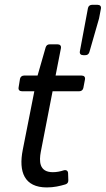

<svg xmlns="http://www.w3.org/2000/svg" viewBox="-20 -781 447 811"><path d="M351.6 -747.1 317.4 -564.5C315.4 -553.7 321.3 -547.9 332 -547.9H339.8C348.6 -547.9 354.5 -551.8 357.4 -560.5L398.4 -703.1L406.2 -744.1C408.2 -754.9 402.3 -760.7 391.6 -760.7H369.1C360.4 -760.7 353.5 -755.9 351.6 -747.1ZM222.7 -593.8H190.4C181.6 -593.8 175.8 -589.8 172.9 -581.1L138.7 -461.9H82C73.2 -461.9 66.4 -457 64.5 -448.2L58.6 -412.1C56.6 -401.4 62.5 -395.5 73.2 -395.5H125L76.2 -148.4C57.6 -54.7 83 10.7 177.7 10.7C208 10.7 232.4 4.9 255.9 -2C264.6 -4.9 268.6 -9.8 268.6 -19.5L267.6 -48.8C267.6 -59.6 259.8 -64.5 249 -61.5C234.4 -56.6 218.8 -53.7 203.1 -53.7C143.6 -53.7 145.5 -102.5 152.3 -139.6L202.1 -395.5H314.5C323.2 -395.5 330.1 -400.4 332 -409.2L338.9 -445.3C340.8 -456.1 335 -461.9 324.2 -461.9H214.8L237.3 -577.1C239.3 -587.9 233.4 -593.8 222.7 -593.8Z"/></svg>

Font: Ed Sans Neue
Style: Italic
Weight: 400
Italic angle: -11°
Designer: Stephen Hutchings
Version: Version 1.004;PS 001.004;hotconv 1.0.88;makeotf.lib2.5.64775